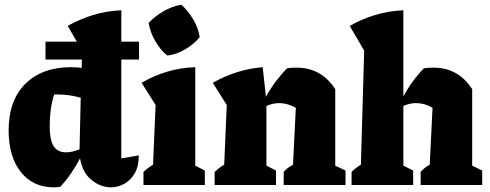

<svg xmlns="http://www.w3.org/2000/svg" viewBox="-20 -793 2099 823"><path d="M394 -751 393 -752H394ZM210 10Q122 10 69.5 -55.5Q17 -121 17 -234Q17 -363 89 -434Q161 -505 284 -505Q306 -505 330 -502L332 -576L270 -682Q322 -711 378.5 -728.5Q435 -746 500 -749V-114L575 -127Q575 -81 558 -51Q541 -21 513.5 -5.5Q486 10 456 10Q412 10 373 -21Q334 -52 323 -114Q306 -81 284.5 -50Q263 -19 238 8Q231 9 224 9.5Q217 10 210 10ZM193 -252Q193 -194 209.5 -167Q226 -140 264 -140Q288 -140 321 -153L326 -374Q278 -388 229 -388Q220 -388 212 -388Q202 -357 197.5 -322.5Q193 -288 193 -252ZM175 -614.5H576V-537.7H175Z M595 0V-56Q614 -74 636 -87L647 -343L587 -438Q638 -468 695.5 -485.5Q753 -503 817 -505V-83L858 -62V0ZM757 -773Q787 -746 808.5 -709.5Q830 -673 836 -634Q812 -604 774 -581.5Q736 -559 697 -555Q668 -578 646 -616Q624 -654 617 -695Q644 -723 680.5 -744.5Q717 -766 757 -773Z M900 0V-56Q909 -64 918.5 -72Q928 -80 941 -87L952 -343L892 -438Q994 -496 1106 -505L1120 -378Q1139 -413 1161.5 -443Q1184 -473 1210 -500Q1221 -502 1231.5 -502.5Q1242 -503 1252 -503Q1357 -503 1417 -411V-83L1461 -62V0H1196V-56Q1211 -74 1236 -87L1248 -331Q1212 -351 1177 -351Q1150 -351 1122 -339V-83L1163 -62V0Z M1487 0V-56Q1503 -73 1527 -87L1541 -576L1479 -682Q1530 -711 1587 -728.5Q1644 -746 1709 -749V-380Q1746 -448 1797 -500Q1808 -502 1818.5 -502.5Q1829 -503 1839 -503Q1944 -503 2004 -411V-83L2047 -62V0H1783V-56Q1797 -73 1822 -87L1834 -331Q1800 -351 1763 -351Q1737 -351 1709 -339V-83L1751 -62V0Z"/></svg>

Font: Piazzolla ExtraBold
Style: Regular
Weight: 800
Designer: Juan Pablo del Peral
Foundry: Huerta Tipografica
Version: Version 1.330